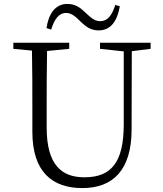

<svg xmlns="http://www.w3.org/2000/svg" viewBox="-20 -944 830 979"><path d="M568 -919C551 -866 529 -836 491 -836C458 -836 438 -860 412 -883C389 -905 364 -924 323 -924C263 -924 228 -875 217 -801L241 -793C257 -846 280 -878 317 -878C349 -878 371 -853 396 -829C418 -809 442 -789 483 -789C546 -789 578 -838 591 -912ZM748 -726H490V-695L611 -682V-311C611 -115 547 -40 410 -40C293 -40 218 -105 218 -293V-389C218 -489 218 -588 220 -684L333 -695V-726H48V-695L143 -686C145 -588 145 -488 145 -389V-272C145 -69 245 15 400 15C556 15 651 -77 651 -284L652 -683L748 -695Z"/></svg>

Font: Noto Serif CJK JP Light
Style: Regular
Weight: 300
Designer: Ryoko NISHIZUKA 西塚涼子 (kana & ideographs); Frank Grießhammer (Latin, Greek & Cyrillic); Wenlong ZHANG 张文龙 (bopomofo); San
Foundry: Adobe Systems Incorporated
Version: Version 1.001;PS 1.001;hotconv 16.6.54;makeotf.lib2.5.65590